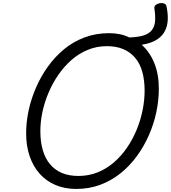

<svg xmlns="http://www.w3.org/2000/svg" viewBox="-20 -1217 1118 1256"><path d="M478 19Q404 19 343.5 -6.5Q283 -32 240 -80Q197 -128 174 -195Q151 -262 151 -346Q151 -418 167 -493Q183 -568 214.5 -641.5Q246 -715 292 -779.5Q338 -844 398 -894Q458 -944 532.5 -972Q607 -1000 694 -1000Q732 -1000 765 -993Q798 -986 826 -972Q886 -974 921.5 -986Q957 -998 974.5 -1021.5Q992 -1045 994.5 -1079.5Q997 -1114 990 -1162Q988 -1176 998.5 -1184.5Q1009 -1193 1024.5 -1196Q1040 -1199 1053.5 -1194Q1067 -1189 1069 -1176Q1079 -1130 1077.5 -1089Q1076 -1048 1059 -1014.5Q1042 -981 1005.5 -957.5Q969 -934 907 -924Q960 -877 989.5 -804Q1019 -731 1019 -637Q1019 -560 1002.5 -482.5Q986 -405 953.5 -331.5Q921 -258 874.5 -194.5Q828 -131 768 -83Q708 -35 635.5 -8Q563 19 478 19ZM493 -66Q561 -66 619 -89.5Q677 -113 725.5 -155Q774 -197 811.5 -252Q849 -307 874.5 -369.5Q900 -432 913 -497Q926 -562 926 -624Q926 -694 910.5 -748.5Q895 -803 863 -840Q831 -877 785.5 -896Q740 -915 679 -915Q613 -915 554.5 -891Q496 -867 448 -825Q400 -783 362 -728Q324 -673 297.5 -610.5Q271 -548 257.5 -484Q244 -420 244 -360Q244 -289 260 -234.5Q276 -180 307.5 -142.5Q339 -105 385 -85.5Q431 -66 493 -66Z"/></svg>

Font: Playwrite SK
Style: Regular
Weight: 400
Designer: Veronika Burian, José Scaglione
Foundry: TypeTogether
Version: Version 1.002